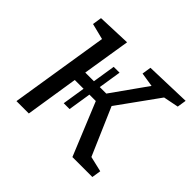

<svg xmlns="http://www.w3.org/2000/svg" viewBox="-130 -692 852 852"><g transform="rotate(45 296.5 -266.0)"><path d="M62.6 0 142.6 -503 169 -455.1 60.9 -482.2 67.6 -525.7 225.2 -531.7 186.9 -292.8 174.5 -305.5H334.9L308.5 -288.1L445.4 -480.9L450.1 -469.9L371.8 -482.2L378.5 -525L592.6 -531.7L585.9 -488.9L497 -471.2L522.4 -485.6L366.4 -269L370.1 -298.1L477.7 -49.1L464.7 -61.8L545.6 -42.8L538.9 0H413.7L307.5 -258.6L323.5 -249.3H165.5L181.2 -261.6L140.2 0ZM217.5 -141.7 260.2 -412.7H296.9L254.2 -141.7Z"/></g></svg>

Font: Bitter Thin
Style: Italic
Weight: 100
Italic angle: -9°
Designer: Sol Matas, and Bitter project Authors
Foundry: Sol Matas
Version: Version 2.002